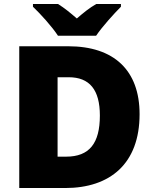

<svg xmlns="http://www.w3.org/2000/svg" viewBox="-20 -947 774 967"><path d="M272 -767H464C495 -813 555 -879 589 -913V-927H465C430 -907 402 -884 367 -854C332 -884 307 -905 272 -927H146V-913C184 -877 242 -813 272 -767ZM683 -372C683 -593 554 -714 324 -714H77V0H308C535 0 683 -123 683 -372ZM483 -365C483 -225 430 -158 313 -158H270V-558H326C431 -558 483 -495 483 -365Z"/></svg>

Font: Noto Sans Arabic UI Bk
Style: Regular
Weight: 900
Designer: Monotype Design Team, Nadine Chahine and Nizar Qandah
Foundry: Monotype Imaging Inc.
Version: Version 2.010